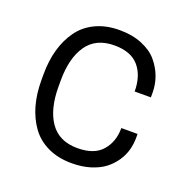

<svg xmlns="http://www.w3.org/2000/svg" viewBox="-104 -639 731 749"><g transform="rotate(20 261.0 -265.0)"><path d="M120.1 -252.9Q120.1 -158.7 157.5 -105.2Q194.8 -51.8 271 -51.8Q340.3 -51.8 373 -89.4Q405.8 -127 405.8 -184.1H473.1V-168Q473.1 -142.1 466.3 -117.2Q459.5 -92.3 443.6 -68.8Q427.7 -45.4 404.8 -27.8Q381.8 -10.3 347.2 0.5Q312.5 11.2 270 11.2Q213.4 11.2 170.4 -9.3Q127.4 -29.8 101.3 -66.2Q75.2 -102.5 62 -149.4Q48.8 -196.3 48.8 -252.9V-276.9Q48.8 -333.5 62 -380.4Q75.2 -427.2 101.3 -463.6Q127.4 -500 170.4 -520.5Q213.4 -541 270 -541Q322.3 -541 362.8 -524.4Q403.3 -507.8 426.5 -480.5Q449.7 -453.1 461.4 -421.4Q473.1 -389.6 473.1 -356V-335.9H405.8Q405.8 -400.9 372.8 -439.5Q339.8 -478 271 -478Q194.8 -478 157.5 -424.6Q120.1 -371.1 120.1 -276.9Z"/></g></svg>

Font: Cooper Hewitt
Style: Book
Weight: 705
Designer: Village Type and Design LLC
Foundry: Cooper Hewitt Smithsonian Design Museum
Version: 1.000